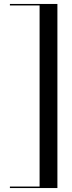

<svg xmlns="http://www.w3.org/2000/svg" viewBox="-20 -800 364 970"><path d="M180 150V-780H270V150ZM30 150V142.5H270V150ZM30 -772.5V-780H270V-772.5Z"/></svg>

Font: Bodoni Moda 28pt
Style: Regular
Weight: 400
Designer: Owen Earl
Foundry: indestructible type
Version: Version 2.005